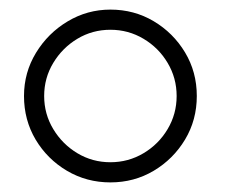

<svg xmlns="http://www.w3.org/2000/svg" viewBox="-20 -755 490 400"><path d="M210 -375Q160.5 -375 119.5 -399.2Q78.5 -423.5 54.2 -464.2Q30 -505 30 -555Q30 -604 55 -645Q80 -686 121 -710.5Q162 -735 210 -735Q259.5 -735 300.2 -710.8Q341 -686.5 365.5 -645.8Q390 -605 390 -555Q390 -505 365.5 -464.2Q341 -423.5 300.2 -399.2Q259.5 -375 210 -375ZM210 -417Q247.5 -417 279 -435.8Q310.5 -454.5 329.2 -486Q348 -517.5 348 -555Q348 -592.5 329.2 -624Q310.5 -655.5 279 -674.2Q247.5 -693 210 -693Q172.5 -693 141.2 -674.2Q110 -655.5 91 -624Q72 -592.5 72 -555Q72 -517.5 91 -486Q110 -454.5 141.2 -435.8Q172.5 -417 210 -417Z"/></svg>

Font: Manrope ExtraLight ExtraLight
Style: Regular
Weight: 250
Version: Version 4.501